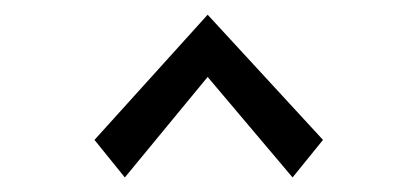

<svg xmlns="http://www.w3.org/2000/svg" viewBox="-20 -698 575 265"><path d="M266.6 -591.8 152.3 -453.1 110.4 -504.9 266.6 -677.7 425.8 -504.9 383.8 -453.1Z"/></svg>

Font: Puritan
Style: Regular
Weight: 400
Version: 2.0a